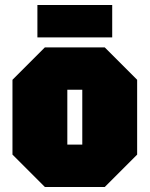

<svg xmlns="http://www.w3.org/2000/svg" viewBox="-20 -750 600 770"><path d="M30 -130V-430L160 -560H400L530 -430V-130L400 0H160ZM250 -170H310V-390H250ZM130 -600V-730H430V-600Z"/></svg>

Font: Tektur Condensed Black
Style: Regular
Weight: 900
Width: 3
Designer: Adam Jagosz
Foundry: Adam Jagosz
Version: Version 1.005;gftools[0.9.30]